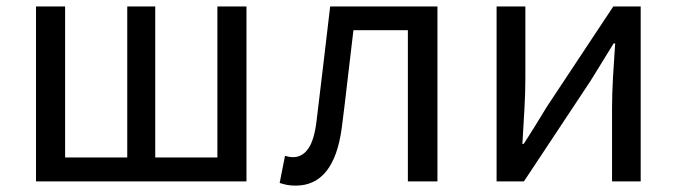

<svg xmlns="http://www.w3.org/2000/svg" viewBox="-20 -563 2101 596"><path d="M91.8 0V-543H182.1V-74.2H375V-543H461.9V-74.2H654.8V-543H745.1V0Z M897.9 13.2Q882.3 13.2 871.1 11Q859.9 8.8 848.1 4.9L864.7 -79.1Q871.1 -77.6 876.7 -76.4Q882.3 -75.2 890.1 -75.2Q918.9 -75.2 937.5 -102.5Q956.1 -129.9 962.9 -189.9Q973.6 -278.3 984.1 -366.7Q994.6 -455.1 1004.9 -543H1337.9V0H1246.1V-469.2H1077.1Q1067.9 -394 1059.3 -318.4Q1050.8 -242.7 1041 -167Q1017.1 13.2 897.9 13.2Z M1521.5 0V-543H1610.8V-315.9Q1610.8 -273.4 1607.7 -220.9Q1604.5 -168.5 1601.6 -116.2H1605.5Q1621.6 -140.6 1642.1 -173.8Q1662.6 -207 1677.7 -231.9L1883.8 -543H1968.8V0H1879.9V-227.1Q1879.9 -270.5 1882.8 -322.5Q1885.7 -374.5 1889.6 -428.2H1884.8Q1869.1 -402.3 1848.4 -369.1Q1827.6 -335.9 1812.5 -311L1606.4 0Z"/></svg>

Font: Source Han Sans CN
Style: Regular
Weight: 400
Designer: Ryoko NISHIZUKA  (kana, bopomofo & ideographs); Paul D. Hunt (Latin, Greek & Cyrillic); Sandoll Communications , Soo-you
Foundry: Adobe
Version: Version 2.004;hotconv 1.0.118;makeotfexe 2.5.65603